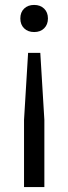

<svg xmlns="http://www.w3.org/2000/svg" viewBox="-20 -569 277 779"><path d="M118.5 -549Q143.5 -549 159 -534Q174.5 -519 174.5 -494Q174.5 -469.5 159.2 -454.2Q144 -439 118.5 -439Q93.5 -439 78 -454Q62.5 -469 62.5 -494Q62.5 -519.5 78 -534.2Q93.5 -549 118.5 -549ZM94 -354.5H143.5L160 -82.5V190H77.5V-82.5Z"/></svg>

Font: Encode Sans SmCnd
Style: Regular
Weight: 400
Width: 4
Designer: Multiple Designers
Foundry: Impallari Type
Version: Version 3.002; ttfautohint (v1.8.3) -l 8 -r 50 -G 200 -x 14 